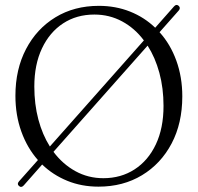

<svg xmlns="http://www.w3.org/2000/svg" viewBox="-20 -736 796 772"><path d="M56 11.5Q47 3.5 57 -7.5L132.5 -92.5Q89.5 -141 65.8 -207Q42 -273 42 -351Q42 -457.5 84.8 -539Q127.5 -620.5 203 -666.5Q278.5 -712.5 377.5 -712.5Q445 -712.5 502.8 -689.5Q560.5 -666.5 604 -624.5L679.5 -710Q689 -721 698.5 -712.5Q707.5 -704 698.5 -693.5L621.5 -606.5Q665 -558.5 689 -492.2Q713 -426 713 -348.5Q713 -240.5 670 -159Q627 -77.5 551 -31.5Q475 14.5 376 14.5Q308 14.5 250.5 -9Q193 -32.5 149.5 -74.5L75.5 9.5Q65.5 20.5 56 11.5ZM118 -388Q118 -317 134.2 -255.8Q150.5 -194.5 180.5 -147L558.5 -573.5Q522 -622.5 471 -650Q420 -677.5 359.5 -677.5Q288 -677.5 233.8 -642Q179.5 -606.5 148.8 -541.5Q118 -476.5 118 -388ZM637.5 -310Q637.5 -381.5 620.8 -443.2Q604 -505 573.5 -552.5L195 -125.5Q232 -76 283.2 -47.8Q334.5 -19.5 395.5 -19.5Q466.5 -19.5 521.2 -55Q576 -90.5 606.8 -155.8Q637.5 -221 637.5 -310Z"/></svg>

Font: Fraunces 72pt Soft Light
Style: Regular
Weight: 300
Version: Version 1.000;[b76b70a41]